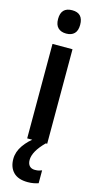

<svg xmlns="http://www.w3.org/2000/svg" viewBox="-148 -792 547 1066"><g transform="rotate(15 125.5 -259.0)"><path d="M126 -752Q189 -752 189 -685Q189 -651 172.5 -634.5Q156 -618 126 -618Q96 -618 79 -634.5Q62 -651 62 -685Q62 -752 126 -752ZM183 -543V0H68V-543ZM112 112Q112 134 123 146Q134 158 154 158Q168 158 177.5 155.5Q187 153 194 150V224Q183 228 167.5 231Q152 234 133 234Q78 234 50.5 206Q23 178 23 130Q23 89 49.5 51Q76 13 115 -13L175 0Q112 63 112 112Z"/></g></svg>

Font: Noto Sans Sinhala Condensed SemiBold
Style: Regular
Weight: 600
Width: 3
Designer: Jelle Bosma - Monotype Design Team
Foundry: Monotype Imaging Inc.
Version: Version 2.006; ttfautohint (v1.8.4.7-5d5b)